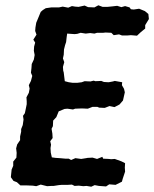

<svg xmlns="http://www.w3.org/2000/svg" viewBox="-20 -696 583 726"><path d="M57 5 44 -7 31 -12 21 -26 24 -55 30 -69V-85L42 -100L43 -118L41 -135L45 -150L56 -166V-180L60 -198V-208L66 -223L69 -244L67 -258L74 -268L78 -287L81 -302V-313L80 -328L89 -345L92 -361L89 -374L97 -390L102 -409L97 -421L99 -439L100 -454L108 -471L111 -488L108 -504L109 -520L113 -535L106 -546L118 -565L113 -579L114 -592L117 -610L122 -622L134 -651L142 -658L153 -665L174 -668H203L217 -671L238 -667L252 -673L264 -671L277 -670L300 -675L313 -669L337 -668L352 -676L368 -670H386L406 -672L423 -674L439 -669L453 -673L470 -668L475 -661L486 -660L506 -663L528 -654L541 -643L543 -624L529 -601V-588L513 -575L498 -561L475 -563L463 -562H441L430 -566L410 -563L401 -572L379 -573L370 -572H347L337 -569L321 -571L304 -569L285 -572L272 -568L262 -567L234 -569L232 -555L230 -537L226 -525L222 -509L221 -489L218 -475L223 -461L218 -443L219 -429L221 -422L223 -405L225 -389L240 -385L254 -383H273L289 -385L300 -389L322 -388L334 -391L341 -389L363 -390L373 -386L391 -385L407 -388L414 -390L442 -385L441 -374L449 -360L452 -347L445 -316L432 -301L413 -291L394 -295L376 -288L355 -289L348 -292H330L312 -285L290 -286L264 -285L256 -282L235 -285L224 -284L202 -275L193 -253L181 -240L180 -219L175 -209L178 -191L179 -174L170 -162L173 -149L171 -136L172 -119L176 -101L190 -99L206 -98L228 -96H240L249 -91L265 -98L287 -95L306 -98L311 -99L330 -100L347 -95L367 -103L370 -96L392 -95L400 -94L414 -95L439 -86L453 -79L452 -62L453 -47L444 -20L441 -9L417 3L393 1L381 9L354 7L338 4L325 10L307 7L295 8L278 6L262 7L252 2L236 3H213L202 4L183 7H175L158 8L134 2L117 8L104 6L79 5Z"/></svg>

Font: Winky Rough Medium
Style: Italic
Weight: 500
Italic angle: -8.97852°
Designer: Simon Atzbach
Foundry: typofactur
Version: Version 1.206; ttfautohint (v1.8.4.7-5d5b)